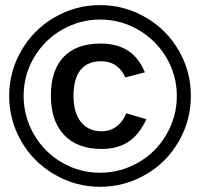

<svg xmlns="http://www.w3.org/2000/svg" viewBox="-20 -718 777 746"><path d="M721.7 -345.2Q721.7 -251 674.6 -168.7Q627.4 -86.4 545.2 -39.3Q462.9 7.8 368.7 7.8Q272.5 7.8 189.7 -41.3Q106.9 -90.3 61.3 -171.6Q15.6 -252.9 15.6 -345.2Q15.6 -439.5 63 -521.5Q110.4 -603.5 192.4 -650.9Q274.4 -698.2 368.7 -698.2Q463.4 -698.2 545.7 -650.6Q627.9 -603 674.8 -521.5Q721.7 -439.9 721.7 -345.2ZM667 -345.2Q667 -424.8 627 -493.4Q586.9 -562 517.6 -602.1Q448.2 -642.1 368.7 -642.1Q292 -642.1 223.6 -604Q155.3 -565.9 113.5 -496.8Q71.8 -427.7 71.8 -345.2Q71.8 -265.6 111.6 -196.3Q151.4 -127 220 -86.9Q288.6 -46.9 368.7 -46.9Q448.7 -46.9 518.1 -86.9Q587.4 -127 627.2 -196.3Q667 -265.6 667 -345.2ZM265.6 -346.2Q265.6 -280.3 294.4 -244.1Q323.2 -208 375 -208Q407.2 -208 432.1 -226.1Q457 -244.1 470.7 -277.8L548.8 -254.9Q520.5 -193.8 478 -166.5Q435.5 -139.2 375 -139.2Q280.8 -139.2 229.2 -193.4Q177.7 -247.6 177.7 -346.2Q177.7 -445.3 227.5 -497.1Q277.3 -548.8 370.6 -548.8Q434.1 -548.8 476.8 -521.5Q519.5 -494.1 543 -437L466.8 -417Q454.1 -446.8 430.4 -463.4Q406.7 -480 373 -480Q319.8 -480 292.7 -445.8Q265.6 -411.6 265.6 -346.2Z"/></svg>

Font: Arial
Style: Bold
Weight: 700
Designer: Steve Matteson
Foundry: Ascender Corporation
Version: Version 2.00.3